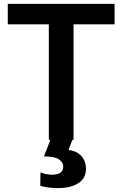

<svg xmlns="http://www.w3.org/2000/svg" viewBox="-20 -719 629 987"><path d="M352 0 332 52Q375 57 398.5 83.5Q422 110 422 150Q422 197 383 222.5Q344 248 278 248Q251 248 226 244.5Q201 241 187 236L188 167Q199 172 215 175.5Q231 179 246 179Q305 179 305 138Q305 114 281.5 99.5Q258 85 206 85L239 0H231V-594H20V-699H569V-594H358V0Z"/></svg>

Font: Prompt Medium
Style: Regular
Weight: 500
Designer: Katatrad Team
Foundry: CadsonDemak
Version: Version 1.001